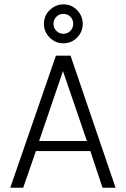

<svg xmlns="http://www.w3.org/2000/svg" viewBox="-20 -878 589 898"><path d="M520.5 0H459.5L402.5 -171.5H148L88.5 0H28L241.5 -617.5H310ZM386.5 -218.5 274.5 -545.5 163 -218.5ZM276.5 -675.5Q238.5 -675.5 212 -702.8Q185.5 -730 185.5 -766.5Q185.5 -805.5 213.2 -831.5Q241 -857.5 276.5 -857.5Q315.5 -857.5 341.2 -830Q367 -802.5 367 -766.5Q367 -729.5 340.8 -702.5Q314.5 -675.5 276.5 -675.5ZM276.5 -720Q296.5 -720 309.5 -734Q322.5 -748 322.5 -766.5Q322.5 -786 309.5 -799.5Q296.5 -813 276.5 -813Q257 -813 243.5 -799.5Q230 -786 230 -766.5Q230 -747.5 243.5 -733.8Q257 -720 276.5 -720Z"/></svg>

Font: Betina Sans Light
Style: Regular
Weight: 300
Designer: Jonathan Pinhorn (font) & Cristiano Sobral (main changes)
Version: Version 2.001;October 6, 2020;FontCreator 13.0.0.2681 64-bit